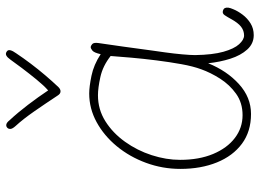

<svg xmlns="http://www.w3.org/2000/svg" viewBox="-132 -720 861 636"><g transform="rotate(-90 298.0 -401.5)"><path d="M57 -234Q57 -293 77 -347.5Q97 -402 132 -444.5Q167 -487 212 -511.5Q257 -536 307 -536Q329 -536 365.5 -528.5Q402 -521 437 -498Q442 -520 449 -525.5Q456 -531 460 -531Q465 -531 470.5 -526Q476 -521 474 -506Q469 -473 462 -422.5Q455 -372 449 -327Q447 -313 443 -284.5Q439 -256 436.5 -228Q434 -200 434 -185Q435 -127 445 -91.5Q455 -56 470 -39.5Q485 -23 499 -23Q515 -23 528 -33Q541 -43 554 -67Q560 -78 566 -87Q572 -96 581 -93Q588 -91 590 -86Q592 -81 591 -74.5Q590 -68 586 -59Q580 -44 568 -28Q556 -12 539 -1.5Q522 9 500 9Q472 9 452.5 -12.5Q433 -34 422 -68.5Q411 -103 407 -142Q382 -80 338 -40Q294 0 239 0Q181 0 140.5 -30Q100 -60 78.5 -113Q57 -166 57 -234ZM87 -235Q87 -172 106.5 -125.5Q126 -79 159.5 -53.5Q193 -28 235 -28Q276 -28 306 -49.5Q336 -71 356 -102.5Q376 -134 387 -165Q397 -192 404 -231Q411 -270 416.5 -313.5Q422 -357 425.5 -397Q429 -437 431 -465Q398 -491 361.5 -499Q325 -507 301 -507Q254 -507 215 -482.5Q176 -458 147 -417.5Q118 -377 102.5 -329Q87 -281 87 -235ZM419 -797Q426 -807 432.5 -810.5Q439 -814 446 -809Q452 -805 450 -797Q448 -789 440 -778Q424 -754 405.5 -729.5Q387 -705 367 -681.5Q347 -658 328 -638Q325 -635 321.5 -633Q318 -631 314 -631Q309 -631 305.5 -634Q302 -637 299 -642Q274 -680 248 -717.5Q222 -755 199 -780Q190 -790 189.5 -796.5Q189 -803 193 -807Q198 -812 204.5 -810.5Q211 -809 218 -800Q244 -772 269.5 -738.5Q295 -705 317 -672Q333 -686 353 -710.5Q373 -735 391.5 -759.5Q410 -784 419 -797Z"/></g></svg>

Font: Playpen Sans Thin
Style: Regular
Weight: 250
Designer: Laura Meseguer, Veronika Burian, José Scaglione
Foundry: TypeTogether
Version: Version 1.001